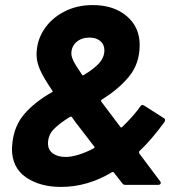

<svg xmlns="http://www.w3.org/2000/svg" viewBox="-20 -728 681 756"><path d="M613 -8Q613 0 601 0H474Q465 0 461 -7L428 -49Q426 -52 421 -50Q325 8 220 8Q137 8 82 -30Q27 -68 27 -143Q27 -150 29 -168Q37 -235 77.5 -281Q118 -327 183 -364Q190 -367 186 -371Q151 -423 137.5 -453.5Q124 -484 124 -513Q124 -566 152.5 -610.5Q181 -655 231.5 -681.5Q282 -708 345 -708Q428 -708 479 -664.5Q530 -621 530 -551Q530 -479 489.5 -428.5Q449 -378 381 -336Q376 -332 378 -329L454 -228Q457 -224 461 -228Q504 -269 532 -308Q538 -319 548 -312L625 -263Q630 -260 630 -255Q630 -252 627 -247Q577 -178 528 -132Q526 -130 529 -123L610 -15Q613 -12 613 -8ZM261 -517Q261 -505 269.5 -487.5Q278 -470 303 -434Q304 -430 309 -432Q349 -456 370 -479Q391 -502 391 -530Q391 -553 375 -566.5Q359 -580 332 -580Q301 -580 281 -562.5Q261 -545 261 -517ZM349 -144Q352 -146 352.5 -148Q353 -150 351 -151Q323 -188 305 -211Q277 -246 263 -267Q261 -270 256 -268Q212 -241 190.5 -218Q169 -195 169 -163Q169 -138 188 -124Q207 -110 239 -110Q261 -110 290 -119Q319 -128 349 -144Z"/></svg>

Font: Barlow
Style: Bold Italic
Weight: 700
Italic angle: -7°
Designer: Jeremy Tribby
Foundry: Tribby Type
Version: Version 1.422